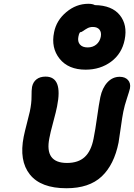

<svg xmlns="http://www.w3.org/2000/svg" viewBox="-20 -1063 706 1012"><path d="M431.2 -695.8Q340.3 -695.8 294.2 -753.4Q248 -811 265.1 -893.1Q277.3 -955.6 329.6 -999.3Q381.8 -1043 445.8 -1043Q467.8 -1043 480 -1036.1Q570.3 -1034.7 611.6 -983.2Q652.8 -931.6 637.2 -854Q622.6 -780.3 565.7 -738Q508.8 -695.8 431.2 -695.8ZM393.1 -869.1Q388.2 -843.8 401.4 -828.4Q414.6 -813 441.9 -813Q468.8 -813 487.3 -828.1Q505.9 -843.3 511.2 -869.1Q515.6 -892.6 504.4 -906.7Q493.2 -920.9 469.2 -920.9Q453.6 -920.9 440.9 -914.1Q428.2 -907.2 418.7 -900.1Q409.2 -893.1 401.9 -893.1Q395 -883.3 393.1 -869.1ZM330.1 -70.8Q195.3 -70.8 137.5 -143.3Q79.6 -215.8 105 -342.8Q110.4 -369.6 122.3 -415Q134.3 -460.4 137.2 -475.1Q146.5 -519.5 146.2 -554Q146 -588.4 148.9 -605Q154.3 -630.9 172.6 -645Q190.9 -659.2 220.2 -659.2Q312.5 -659.2 280.8 -502Q276.4 -478 260.5 -419.4Q244.6 -360.8 240.2 -335Q213.9 -204.1 333 -204.1Q392.6 -204.1 426.5 -235.4Q460.4 -266.6 473.1 -332Q482.4 -377.9 491.7 -445.1Q501 -512.2 508.8 -550.8Q519 -599.6 546.1 -628.9Q573.2 -658.2 610.8 -658.2Q639.2 -658.2 654.5 -641.4Q669.9 -624.5 665 -597.2Q662.1 -584 649.2 -544.9Q636.2 -505.9 629.9 -474.1Q624.5 -448.2 616.9 -392.6Q609.4 -336.9 605 -312Q581.5 -194.3 515.6 -132.6Q449.7 -70.8 330.1 -70.8Z"/></svg>

Font: Shantell Sans Irregular Bouncy
Style: Italic
Weight: 600
Italic angle: -11.31°
Designer: Stephen Nixon, Anya Danilova, Shantell Martin
Foundry: Arrow Type
Version: Version 1.006;[9816181b4]